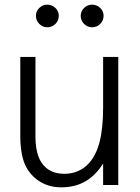

<svg xmlns="http://www.w3.org/2000/svg" viewBox="-20 -793 598 823"><path d="M94 -74Q67 -121 67 -212V-549H132V-209Q132 -138 156 -99Q188 -48 256 -48Q287 -48 314 -59.5Q341 -71 361 -93Q392 -127 407 -185Q422 -243 422 -332V-549H487V0H422V-92Q389 -40 345 -15Q301 10 242 10Q194 10 155.5 -12Q117 -34 94 -74ZM134 -725Q134 -745 148.5 -759Q163 -773 183 -773Q203 -773 217.5 -759Q232 -745 232 -725Q232 -705 217.5 -690.5Q203 -676 183 -676Q163 -676 148.5 -690.5Q134 -705 134 -725ZM326 -725Q326 -745 340.5 -759Q355 -773 375 -773Q395 -773 409.5 -759Q424 -745 424 -725Q424 -705 409.5 -690.5Q395 -676 375 -676Q355 -676 340.5 -690.5Q326 -705 326 -725Z"/></svg>

Font: Open Sauce One Light
Style: Regular
Weight: 300
Designer: Alfredo Marco Pradil
Foundry: Creative Sauce Fz LLC
Version: Version 1.477